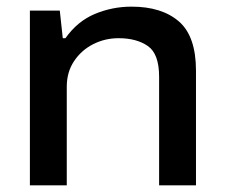

<svg xmlns="http://www.w3.org/2000/svg" viewBox="-20 -558 676 578"><path d="M70 0V-526H160L169 -443H177Q213 -494 265.5 -516Q318 -538 376 -538Q467 -538 518.5 -493.5Q570 -449 570 -345V0H459V-327Q459 -396 425 -419.5Q391 -443 337 -443Q296 -443 260.5 -425Q225 -407 203 -374Q181 -341 181 -297V0Z"/></svg>

Font: Archivo SemiExpanded Medium
Style: Regular
Weight: 500
Width: 6
Designer: Hector Gatti
Foundry: Omnibus-Type
Version: Version 2.001; ttfautohint (v1.8.3)